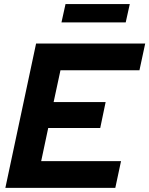

<svg xmlns="http://www.w3.org/2000/svg" viewBox="-20 -911 724 931"><path d="M6 0 155 -700H684.1L656.2 -570.2H273.2L240 -416H492.2L466 -290.3H213.8L179.7 -129.8H566.9L539.1 0ZM278.1 -802.5 297.7 -891.3H609.3L589.6 -802.5Z"/></svg>

Font: Red Hat Display VF
Style: Italic
Weight: 300
Italic angle: -12°
Designer: Pentagram, MCKL
Foundry: Pentagram, MCKL
Version: Version 1.010